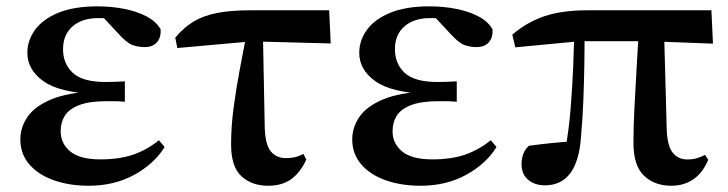

<svg xmlns="http://www.w3.org/2000/svg" viewBox="-20 -572 2305 608"><path d="M260.9 16.2Q199.5 16.2 150.4 -1.2Q101.4 -18.5 72.9 -51.5Q44.4 -84.5 44.4 -130.8Q44.4 -168.4 67 -201.7Q89.6 -235 141.8 -257.1Q194 -279.1 282.4 -283.1V-274.3Q167.6 -278.8 117.1 -315.2Q66.6 -351.5 66.6 -404.7Q66.6 -443.9 90.9 -477.5Q115.2 -511 164.6 -531.5Q214.1 -551.9 289 -551.9Q333 -551.9 373.7 -543.9Q414.5 -535.8 444.9 -519.6Q475.3 -503.3 488.7 -479.2Q490.2 -452.9 476.8 -437.9Q463.4 -422.9 438.1 -422.9Q416.6 -422.9 398.6 -429.9Q380.7 -436.8 354.2 -466.1L291.2 -533.9L352.5 -534.8L374.7 -509.1Q347.5 -511.9 328.4 -513.3Q309.2 -514.7 291.4 -514.7Q239.6 -514.7 209.6 -488.3Q179.6 -461.8 179.6 -416.3Q179.6 -370.3 210.5 -341.3Q241.5 -312.4 314.1 -312.4Q328.8 -312.4 342.7 -312.9Q356.7 -313.4 375.4 -314.4V-249.8Q352.3 -251.6 340.5 -251.6Q328.7 -251.6 319.3 -251.6Q262.7 -251.6 230.6 -239.1Q198.6 -226.7 185.3 -205.6Q172.1 -184.5 172.1 -156.2Q172.1 -117.7 202.4 -92.5Q232.7 -67.3 298.1 -67.3Q358.3 -67.3 402 -82.4Q445.6 -97.5 483.2 -127.9L501.3 -106.5Q468.7 -53.4 405.5 -18.6Q342.3 16.2 260.9 16.2Z M541.6 -419.9 534.9 -452.5Q561.1 -484.3 592.1 -503.2Q623.2 -522.2 666.8 -530.8Q710.3 -539.4 772.8 -539.4H1022.4L1027.3 -434.4L776.7 -441ZM828.7 16.2Q777.6 16.2 744.7 -13.8Q711.8 -43.7 711.8 -114.6Q711.8 -171.5 719.8 -231.4Q727.8 -291.4 738.9 -350Q749.9 -408.6 759.8 -459.8H812.7L818.4 -165.9Q820.4 -113.3 837.8 -92.3Q855.3 -71.3 885.5 -71.3Q901.8 -71.3 914.9 -74.4Q928 -77.6 940.8 -84.6L950 -66.6Q930.4 -24.9 901.7 -4.3Q873.1 16.2 828.7 16.2Z M1311.9 16.2Q1250.5 16.2 1201.4 -1.2Q1152.4 -18.5 1123.9 -51.5Q1095.4 -84.5 1095.4 -130.8Q1095.4 -168.4 1118 -201.7Q1140.6 -235 1192.8 -257.1Q1245 -279.1 1333.4 -283.1V-274.3Q1218.6 -278.8 1168.1 -315.2Q1117.6 -351.5 1117.6 -404.7Q1117.6 -443.9 1141.9 -477.5Q1166.2 -511 1215.6 -531.5Q1265.1 -551.9 1340 -551.9Q1384 -551.9 1424.7 -543.9Q1465.5 -535.8 1495.9 -519.6Q1526.3 -503.3 1539.7 -479.2Q1541.2 -452.9 1527.8 -437.9Q1514.4 -422.9 1489.1 -422.9Q1467.6 -422.9 1449.6 -429.9Q1431.7 -436.8 1405.2 -466.1L1342.2 -533.9L1403.5 -534.8L1425.7 -509.1Q1398.5 -511.9 1379.4 -513.3Q1360.2 -514.7 1342.4 -514.7Q1290.6 -514.7 1260.6 -488.3Q1230.6 -461.8 1230.6 -416.3Q1230.6 -370.3 1261.5 -341.3Q1292.5 -312.4 1365.1 -312.4Q1379.8 -312.4 1393.7 -312.9Q1407.7 -313.4 1426.4 -314.4V-249.8Q1403.3 -251.6 1391.5 -251.6Q1379.7 -251.6 1370.3 -251.6Q1313.7 -251.6 1281.6 -239.1Q1249.6 -226.7 1236.3 -205.6Q1223.1 -184.5 1223.1 -156.2Q1223.1 -117.7 1253.4 -92.5Q1283.7 -67.3 1349.1 -67.3Q1409.3 -67.3 1453 -82.4Q1496.6 -97.5 1534.2 -127.9L1552.3 -106.5Q1519.7 -53.4 1456.5 -18.6Q1393.3 16.2 1311.9 16.2Z M1705.5 14.9Q1673.3 14.9 1652.4 -2.8Q1631.6 -20.5 1631.6 -51.8Q1631.6 -69.5 1637.1 -84.4Q1642.6 -99.3 1654.8 -110.4Q1688.2 -114.9 1722.4 -118.5Q1756.7 -122 1795.7 -124.7L1769.8 -95.7Q1781.4 -159.4 1786.9 -227.7Q1792.4 -296 1795.1 -361.3Q1797.8 -426.6 1799.3 -482H1831.5Q1831.5 -431.1 1830.5 -371.7Q1829.5 -312.4 1827.2 -253.3Q1824.9 -194.3 1820.1 -142.7Q1815.4 -64.5 1786.8 -24.8Q1758.2 14.9 1705.5 14.9ZM1611.9 -422.1 1602.3 -462.2Q1648.5 -501.9 1704.2 -520.7Q1759.9 -539.4 1838.8 -539.4H2232.8L2237.7 -433.8L2034.1 -441.5H1816ZM2105.5 16.2Q2052.9 16.2 2019.4 -15.6Q1985.9 -47.4 1985.9 -119.3Q1985.9 -169 1988.9 -228.9Q1991.8 -288.8 1995.8 -353.8Q1999.7 -418.8 2003.2 -482H2082.6L2091.3 -160.9Q2093.3 -109.4 2110.6 -88.3Q2127.9 -67.1 2155.2 -67.1Q2174.2 -67.1 2186.7 -70.9Q2199.2 -74.7 2212.6 -81.7L2222.8 -65.8Q2205.4 -24.9 2175.8 -4.3Q2146.2 16.2 2105.5 16.2Z"/></svg>

Font: Early Summer Mincho VF
Style: Regular
Weight: 250
Designer: GuiWonder
Version: Version 1.002